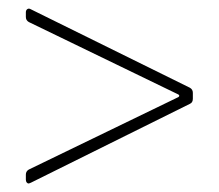

<svg xmlns="http://www.w3.org/2000/svg" viewBox="-20 -494 516 453"><path d="M48 -61Q45 -61 43 -63.5Q41 -66 41 -70V-82Q41 -90 48 -94L401 -265Q405 -268 401 -271L48 -442Q41 -446 41 -454V-465Q41 -470 44.5 -472.5Q48 -475 53 -472L428 -287Q435 -283 435 -275V-261Q435 -252 428 -249L53 -63Z"/></svg>

Font: Barlow Semi Condensed Thin
Style: Regular
Weight: 250
Width: 4
Designer: Jeremy Tribby
Foundry: Tribby Type
Version: Version 1.408